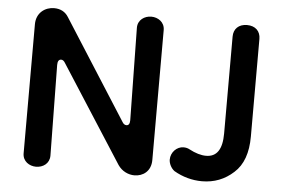

<svg xmlns="http://www.w3.org/2000/svg" viewBox="-49 -715 1177 799"><g transform="rotate(5 540.0 -316.0)"><path d="M128 16C157 16 184 -2 184 -35L179 -414C179 -429 184 -437 194 -437C200 -437 206 -433 211 -424L470 -21C487 4 514 16 539 16C575 16 608 -7 608 -54V-597C608 -630 580 -648 552 -648C524 -648 496 -630 496 -597L502 -211C502 -196 497 -189 488 -189C481 -189 475 -193 470 -202L206 -616C193 -637 173 -648 146 -648C109 -648 72 -623 72 -574V-35C72 -2 100 16 128 16ZM821 16C872 16 916 -1 953 -35C990 -68 1008 -119 1008 -187V-595C1008 -627 987 -648 952 -648C917 -648 896 -627 896 -595V-190C896 -124 874 -91 829 -91C808 -91 784 -98 758 -112C751 -116 742 -118 733 -118C705 -118 680 -93 680 -62C680 -47 689 -27 704 -16C740 5 780 16 821 16Z"/></g></svg>

Font: Dongle
Style: Regular
Weight: 400
Designer: Yanghee Ryu
Foundry: Yanghee Ryu
Version: Version 2.000